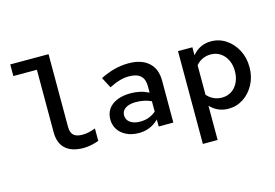

<svg xmlns="http://www.w3.org/2000/svg" viewBox="-115 -968 2030 1419"><g transform="rotate(-15 900.0 -259.0)"><path d="M418 10Q328 10 280.5 -33Q233 -76 233 -160V-638H53V-727H346V-172Q346 -127 367.5 -107Q389 -87 434 -87Q458 -87 482 -92Q506 -97 535 -108V-13Q512 -4 480 3Q448 10 418 10Z M842 9Q789 9 748 -10.5Q707 -30 684.5 -64Q662 -98 662 -143Q662 -189 685.5 -222Q709 -255 752.5 -273Q796 -291 856 -291Q892 -291 926 -283.5Q960 -276 994 -259V-309Q994 -362 965 -388.5Q936 -415 876 -415Q843 -415 806.5 -405Q770 -395 725 -372L682 -454Q741 -483 793.5 -496Q846 -509 898 -509Q997 -509 1051.5 -460Q1106 -411 1106 -321V0H994V-53Q960 -21 923 -6Q886 9 842 9ZM768 -146Q768 -111 796.5 -90.5Q825 -70 873 -70Q908 -70 938 -81Q968 -92 994 -114V-193Q967 -206 938 -212Q909 -218 876 -218Q826 -218 797 -198.5Q768 -179 768 -146Z M1276 209V-501H1386V-440Q1413 -473 1449 -490.5Q1485 -508 1529 -508Q1592 -508 1643.5 -473.5Q1695 -439 1725.5 -381Q1756 -323 1756 -250Q1756 -178 1725 -119.5Q1694 -61 1642.5 -27Q1591 7 1527 7Q1486 7 1451 -8.5Q1416 -24 1389 -53V209ZM1502 -85Q1544 -85 1576 -106Q1608 -127 1626 -164.5Q1644 -202 1644 -250Q1644 -298 1626 -335Q1608 -372 1576 -393.5Q1544 -415 1502 -415Q1468 -415 1439 -401.5Q1410 -388 1389 -363V-137Q1410 -112 1439.5 -98.5Q1469 -85 1502 -85Z"/></g></svg>

Font: Red Hat Mono SemiBold
Style: Regular
Weight: 600
Monospace: yes
Designer: Pentagram, MCKL
Foundry: Pentagram, MCKL
Version: Version 1.023